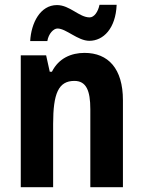

<svg xmlns="http://www.w3.org/2000/svg" viewBox="-20 -775 593 795"><path d="M105 -605H176C181 -636 202 -657 218 -657C254 -657 302 -606 350 -606C408 -606 459 -657 463 -755H392C386 -726 370 -703 351 -703C308 -703 269 -754 216 -754C146 -754 109 -679 105 -605ZM330 -556C275 -556 223 -534 195 -478H186L171 -546H66V0H200V-262C200 -388 222 -440 288 -440C337 -440 354 -400 354 -323V0H489V-360C489 -491 428 -556 330 -556Z"/></svg>

Font: Noto Sans Telugu Condensed
Style: Bold
Weight: 700
Width: 3
Designer: Jelle Bosma - Monotype Design Team
Foundry: Monotype Imaging Inc.
Version: Version 2.005